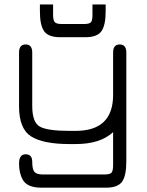

<svg xmlns="http://www.w3.org/2000/svg" viewBox="-20 -661 673 881"><path d="M371.1 -490.2H256.8Q202.1 -490.2 182.6 -517.6Q163.1 -544.9 163.1 -609.4V-640.6H223.6V-593.8Q223.6 -567.4 231.4 -559.1Q239.3 -550.8 264.6 -550.8H364.3Q389.6 -550.8 397 -558.6Q404.3 -566.4 404.3 -593.8V-640.6H464.8V-609.4Q464.8 -544.9 445.3 -517.6Q425.8 -490.2 371.1 -490.2ZM559.6 80.1Q559.6 145.5 540 172.9Q520.5 200.2 465.8 200.2H169.9Q104.5 200.2 84 163.1Q67.4 132.8 67.4 89.8Q67.4 46.9 97.7 46.9Q127.9 46.9 127.9 81.5Q127.9 116.2 138.2 127.9Q148.4 139.6 176.8 139.6H459Q484.4 139.6 491.7 131.3Q499 123 499 95.7V-54.7Q440.4 0 327.1 0H298.8Q177.7 0 122.6 -35.2Q67.4 -70.3 67.4 -172.9V-419.9Q67.4 -457 97.7 -457Q127.9 -457 127.9 -419.9V-174.8Q127.9 -99.6 162.6 -80.1Q197.3 -60.5 298.8 -60.5H327.1Q499 -60.5 499 -225.6V-419.9Q499 -457 529.3 -457Q559.6 -457 559.6 -419.9Z"/></svg>

Font: Jura
Style: Medium
Weight: 500
Version: Version 2.6.1